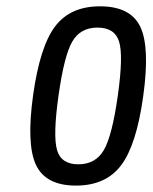

<svg xmlns="http://www.w3.org/2000/svg" viewBox="-20 -569 476 599"><path d="M83.4 -272.9Q61.9 -119.3 92.2 -54.6Q122.6 10 216.9 10Q310.1 10 357.9 -53.4Q405.7 -116.7 426.7 -268.3Q448.3 -421.9 417.6 -485.6Q387 -549.3 292 -549.3Q199.4 -549.3 152.1 -486.9Q104.7 -424.4 83.4 -272.9ZM162.6 -271Q180.1 -395.4 205.4 -439.1Q230.6 -482.9 284.1 -482.9Q338.1 -482.9 351.6 -439.1Q365.1 -395.4 347.6 -271Q330 -145.9 304.1 -101.1Q278.3 -56.4 224.3 -56.4Q170.7 -56.4 157.9 -101.1Q145 -145.9 162.6 -271Z"/></svg>

Font: Secuela ExtLt
Style: Italic
Weight: 200
Italic angle: -8°
Designer: Fernando Haro
Foundry: deFharo
Version: Version 1.704